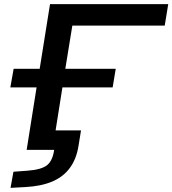

<svg xmlns="http://www.w3.org/2000/svg" viewBox="-20 -725 834 929"><path d="M31 184 45 106 112 101Q181 96 208 74Q235 52 242 0H109L157 -302H30L46 -392H172L222 -705H794L777 -601H330L296 -392H540L525 -302H282L249 -94H372L360 -20Q350 44 318 87.5Q286 131 232.5 153.5Q179 176 104 180Z"/></svg>

Font: Nunito Sans 7pt Expanded SemiBold
Style: Italic
Weight: 600
Width: 7
Italic angle: -9°
Designer: Vernon Adams
Foundry: Vernon Adams
Version: Version 3.101;gftools[0.9.27]